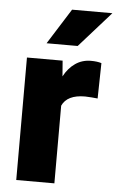

<svg xmlns="http://www.w3.org/2000/svg" viewBox="-54 -788 504 825"><g transform="rotate(5 198.5 -375.0)"><path d="M368.7 -532.2 365.7 -379.4Q356 -380.4 339.4 -381.8Q322.8 -383.3 311.5 -383.3Q234.4 -383.3 212.4 -335V0H47.9V-528.3H201.7L207 -460.9Q226.6 -497.6 256.1 -517.8Q285.6 -538.1 323.2 -538.1Q350.6 -538.1 368.7 -532.2ZM126.5 -596.7 223.1 -750H397L260.7 -596.7Z"/></g></svg>

Font: Vazirmatn RD Black
Style: Regular
Weight: 900
Designer: Saber Rastikerdar
Foundry: Saber Rastikerdar
Version: Version 32.102